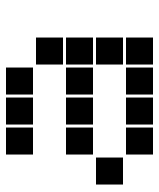

<svg xmlns="http://www.w3.org/2000/svg" viewBox="35 -570 530 640"><g transform="rotate(-90 300.0 -250.0)"><path d="M106 -495Q105 -495 105 -495Q105 -495 105 -494V-406Q105 -405 105 -405Q105 -405 106 -405H194Q195 -405 195 -405Q195 -405 195 -406V-494Q195 -495 195 -495Q195 -495 194 -495ZM206 -495Q205 -495 205 -495Q205 -495 205 -494V-406Q205 -405 205 -405Q205 -405 206 -405H294Q295 -405 295 -405Q295 -405 295 -406V-494Q295 -495 295 -495Q295 -495 294 -495ZM306 -495Q305 -495 305 -495Q305 -495 305 -494V-406Q305 -405 305 -405Q305 -405 306 -405H394Q395 -405 395 -405Q395 -405 395 -406V-494Q395 -495 395 -495Q395 -495 394 -495ZM406 -395Q405 -395 405 -395Q405 -395 405 -394V-306Q405 -305 405 -305Q405 -305 406 -305H494Q495 -305 495 -305Q495 -305 495 -306V-394Q495 -395 495 -395Q495 -395 494 -395ZM106 -295Q105 -295 105 -295Q105 -295 105 -294V-206Q105 -205 105 -205Q105 -205 106 -205H194Q195 -205 195 -205Q195 -205 195 -206V-294Q195 -295 195 -295Q195 -295 194 -295ZM206 -295Q205 -295 205 -295Q205 -295 205 -294V-206Q205 -205 205 -205Q205 -205 206 -205H294Q295 -205 295 -205Q295 -205 295 -206V-294Q295 -295 295 -295Q295 -295 294 -295ZM306 -295Q305 -295 305 -295Q305 -295 305 -294V-206Q305 -205 305 -205Q305 -205 306 -205H394Q395 -205 395 -205Q395 -205 395 -206V-294Q395 -295 395 -295Q395 -295 394 -295ZM406 -295Q405 -295 405 -295Q405 -295 405 -294V-206Q405 -205 405 -205Q405 -205 406 -205H494Q495 -205 495 -205Q495 -205 495 -206V-294Q495 -295 495 -295Q495 -295 494 -295ZM6 -195Q5 -195 5 -195Q5 -195 5 -194V-106Q5 -105 5 -105Q5 -105 6 -105H94Q95 -105 95 -105Q95 -105 95 -106V-194Q95 -195 95 -195Q95 -195 94 -195ZM406 -195Q405 -195 405 -195Q405 -195 405 -194V-106Q405 -105 405 -105Q405 -105 406 -105H494Q495 -105 495 -105Q495 -105 495 -106V-194Q495 -195 495 -195Q495 -195 494 -195ZM106 -95Q105 -95 105 -95Q105 -95 105 -94V-6Q105 -5 105 -5Q105 -5 106 -5H194Q195 -5 195 -5Q195 -5 195 -6V-94Q195 -95 195 -95Q195 -95 194 -95ZM206 -95Q205 -95 205 -95Q205 -95 205 -94V-6Q205 -5 205 -5Q205 -5 206 -5H294Q295 -5 295 -5Q295 -5 295 -6V-94Q295 -95 295 -95Q295 -95 294 -95ZM306 -95Q305 -95 305 -95Q305 -95 305 -94V-6Q305 -5 305 -5Q305 -5 306 -5H394Q395 -5 395 -5Q395 -5 395 -6V-94Q395 -95 395 -95Q395 -95 394 -95ZM406 -95Q405 -95 405 -95Q405 -95 405 -94V-6Q405 -5 405 -5Q405 -5 406 -5H494Q495 -5 495 -5Q495 -5 495 -6V-94Q495 -95 495 -95Q495 -95 494 -95Z"/></g></svg>

Font: Doto Black
Style: Regular
Weight: 900
Monospace: yes
Version: Version 1.000